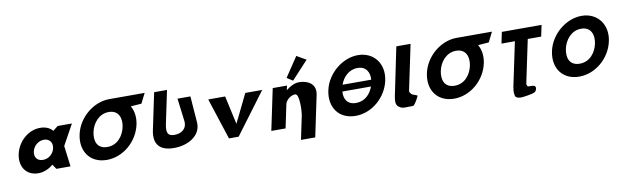

<svg xmlns="http://www.w3.org/2000/svg" viewBox="-55 -1513 7567 2347"><g transform="rotate(-10 3728.5 -339.5)"><path d="M103.8 -256C72.3 -106 151.8 15 301.8 15C371.8 15 438.4 -16 485.2 -58H487.2L527 0H702L669.3 -258L809.9 -513H632.9L570.6 -464C537.2 -505 485 -528 416 -528C266 -528 135.4 -406 103.8 -256ZM291.8 -256C306.8 -327 370.3 -377 437.3 -377C503.3 -377 545.8 -327 530.8 -256C516.1 -186 455.6 -136 386.6 -136C314.6 -136 277.1 -186 291.8 -256Z M1051.5 -363.9C1073.4 -468.4 1153.1 -572.8 1276.1 -573L1276.1 -573L1276.4 -573H1276.5C1400.6 -573 1434.7 -468.5 1412.7 -363.9C1390.8 -259.4 1316.1 -154.8 1188.6 -154.8C1057.7 -154.8 1029.5 -259.4 1051.5 -363.9ZM1308.5 -727 1308.4 -726.9C1115.6 -726.6 922 -568.6 878.9 -363.9C835.9 -159.1 948.6 -0.1 1156 -0.1C1357.5 -0.1 1542.2 -159.1 1585.3 -363.9C1603.9 -452.3 1591.2 -531.9 1555.2 -594L1688.6 -604L1750.5 -727Z M2293.6 -587.5H2133.8L2168.4 -309.5C2182 -200.5 2100.9 -158.2 2022.7 -158.2C1944.5 -158.2 1916 -192.2 1940.6 -309.5L2025.9 -715H1866.1L1771 -262.8C1734.5 -89.4 1811.2 -1 1989.7 -1C2168.2 -1 2331 -98.6 2318.4 -262.8Z M2711.9 -513H2501.9L2669 0H2789L3171.9 -513H2961.9L2789.6 -160Z M3490.6 -605.9 3563.5 -558.9 3770.4 -782.8 3654.2 -850ZM3194.5 0H3371.5L3432.5 -290C3443.2 -341 3505.5 -390 3558.5 -390C3615.5 -390 3604.2 -170 3593.5 -119L3532.5 171H3709.5L3816.6 -338C3846.6 -481 3725.5 -528 3631.5 -528C3575.5 -528 3518.4 -499 3470 -459H3468L3479.4 -513H3302.4Z M4506.1 -405H4150.3C4182 -495 4256.5 -575 4364.3 -575C4472.9 -575 4512.6 -495 4506.1 -405ZM4133.3 -323.4H4488.6C4457.2 -234.8 4386.5 -156.8 4276.4 -156.8C4163.3 -156.8 4126.9 -234.8 4133.3 -323.4ZM3966.8 -365.9C3923.7 -161.1 4036.5 -2.1 4243.9 -2.1C4445.3 -2.1 4630 -161.1 4673.1 -365.9C4716.2 -570.8 4591.3 -728.9 4396.7 -728.9C4203.7 -728.9 4009.8 -570.8 3966.8 -365.9Z M4878.8 -753H5055.8L4937.7 -191C4934.1 -173 4947.7 -161.8 4960.9 -145C4968.1 -135.7 5024.4 -124 5030.3 -113C5030.3 -113 4989.8 -21.3 4956.6 0C4872.5 0 4832.6 4.3 4815.1 -3C4753 -28.9 4738.6 -57.6 4754.1 -148L4753.6 -148L4757.5 -166.5C4759.5 -176.7 4761.8 -187.5 4764.3 -199L4764.6 -200Z M5362.5 -363.9C5384.4 -468.4 5464.1 -572.8 5587.1 -573L5587.1 -573L5587.4 -573H5587.5C5711.6 -573 5745.7 -468.5 5723.7 -363.9C5701.8 -259.4 5627.1 -154.8 5499.6 -154.8C5368.7 -154.8 5340.5 -259.4 5362.5 -363.9ZM5619.5 -727 5619.4 -726.9C5426.6 -726.6 5233 -568.6 5189.9 -363.9C5146.9 -159.1 5259.6 -0.1 5467 -0.1C5668.5 -0.1 5853.2 -159.1 5896.3 -363.9C5914.9 -452.3 5902.2 -531.9 5866.2 -594L5999.6 -604L6061.5 -727Z M6150.4 -562.9H6317L6199 -1.9L6202.9 -1.8C6192.6 9.2 6190.4 87 6208.8 108C6240.9 144.6 6345.5 119 6400.8 108C6432.1 102 6459.2 93.7 6468.3 63C6492.9 -21 6375.6 28.7 6370.5 0C6368.8 -9.2 6366.2 -16 6362.8 -20.9L6476.8 -562.9H6643.4L6672.8 -703.1H6179.8ZM6238.1 -1.1C6229.5 -0.1 6220.8 -0.1 6212.3 -1.6Z M6742.3 -363.9C6699.3 -159.1 6812.1 -0.1 7019.5 -0.1C7220.9 -0.1 7405.6 -159.1 7448.7 -363.9C7491.8 -568.8 7366.9 -726.9 7172.3 -726.9C6979.3 -726.9 6785.4 -568.8 6742.3 -363.9ZM6914.9 -363.9C6936.9 -468.5 7016.7 -573 7139.9 -573C7264 -573 7298.1 -468.5 7276.1 -363.9C7254.2 -259.4 7179.5 -154.8 7052 -154.8C6921.1 -154.8 6892.9 -259.4 6914.9 -363.9Z"/></g></svg>

Font: Hussar
Style: BdOblTwo
Weight: 700
Foundry: Cannot Into Space Fonts
Version: Version 2.00